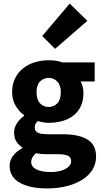

<svg xmlns="http://www.w3.org/2000/svg" viewBox="-20 -846 574 1077"><path d="M242 211Q198 211 160.5 203.5Q123 196 94.5 181Q66 166 50 142Q34 118 34 85Q34 25 105 -15V-19Q85 -32 72 -52Q59 -72 59 -103Q59 -130 75 -154.5Q91 -179 115 -196V-200Q89 -218 68.5 -251.5Q48 -285 48 -329Q48 -374 65 -407.5Q82 -441 110.5 -463.5Q139 -486 176 -497Q213 -508 253 -508Q297 -508 330 -496H511V-389H432Q439 -378 443.5 -361Q448 -344 448 -324Q448 -281 433 -249.5Q418 -218 391.5 -197.5Q365 -177 329.5 -167Q294 -157 253 -157Q224 -157 193 -167Q183 -159 179 -151Q175 -143 175 -130Q175 -111 191.5 -102Q208 -93 250 -93H330Q422 -93 470.5 -63.5Q519 -34 519 33Q519 72 499.5 104.5Q480 137 444 160.5Q408 184 357 197.5Q306 211 242 211ZM253 -246Q282 -246 301.5 -266.5Q321 -287 321 -329Q321 -368 301.5 -388.5Q282 -409 253 -409Q224 -409 204.5 -389Q185 -369 185 -329Q185 -287 204.5 -266.5Q224 -246 253 -246ZM265 119Q315 119 347 101.5Q379 84 379 58Q379 35 359.5 27Q340 19 303 19H252Q226 19 210 17.5Q194 16 182 13Q155 37 155 62Q155 90 185 104.5Q215 119 265 119ZM289 -572 217 -644 371 -826 470 -729Z"/></svg>

Font: Font
Style: ¶
Weight: 700
Designer: Paul D. Hunt
Foundry: Adobe Systems Incorporated
Version: Version 3.000